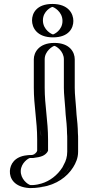

<svg xmlns="http://www.w3.org/2000/svg" viewBox="-20 -738 444 971"><path d="M187 -57C187 -138 171 -212 171 -294V-438C171 -483 210 -521 255 -521C300 -521 338 -483 338 -438V-294C338 -259 343 -226 345 -190L347 -160C350 -137 354 -90 354 -64C355 -54 355 -44 355 -34V29C355 57 348 79 337 98C334 102 332 106 330 111C304 153 262 187 209 202C200 205 191 208 182 209L168 211C159 212 149 213 138 213H130C86 210 47 172 50 125C53 82 91 43 137 46H142C147 45 151 45 155 44C160 44 171 39 177 36C180 33 183 29 186 26C186 24 187 24 188 22V-34C188 -42 188 -50 187 -57ZM162 -635C162 -588 201 -549 248 -549C294 -549 331 -586 331 -632C331 -679 292 -718 245 -718C199 -718 162 -681 162 -635ZM340 -34C340 -44 340 -53 339 -63V-64C339 -89 335 -136 332 -158L330 -189C328 -224 323 -258 323 -294V-438C323 -475 292 -506 255 -506C218 -506 186 -474 186 -438V-294C186 -205 203 -126 203 -34V26L201 30V32C189 48 172 59 143 61H137C99 59 67 90 65 126C63 164 93 195 130 198H138C148 198 157 197 166 196L180 194C188 193 196 191 205 188C254 174 292 144 317 104C318 101 320 96 324 90C333 74 340 54 340 29ZM177 -635C177 -673 207 -703 245 -703C284 -703 316 -671 316 -632C316 -594 286 -564 248 -564C209 -564 177 -596 177 -635ZM186 -294V-438C186 -474 218 -506 255 -506C292 -506 323 -475 323 -438V-294C323 -258 328 -224 330 -189L332 -158C335 -136 339 -89 339 -64V-63C340 -53 340 -44 340 -34V29C340 54 333 74 324 90C320 96 318 101 317 104C292 144 254 174 205 188C196 191 188 193 180 194L166 196C157 197 148 198 138 198H130C93 195 63 164 65 126C67 90 99 59 137 61H143C172 59 189 48 201 32V30L203 26V-34C203 -126 186 -207 186 -294ZM177 -635C177 -596 209 -564 248 -564C286 -564 316 -594 316 -632C316 -671 284 -703 245 -703C207 -703 177 -673 177 -635ZM355 -34C355 -44 355 -55 354 -64C354 -90 350 -139 347 -160L345 -190C343 -226 338 -259 338 -294V-438C338 -483 300 -521 255 -521C210 -521 171 -483 171 -438V-294C171 -203 188 -124 188 -34V22L186 26V27C177 37 165 45 143 46H137C90 44 53 81 50 125C47 172 85 210 130 213H138C149 213 159 212 168 211L182 209C248 196 297 163 329 112C343 90 355 64 355 29ZM162 -635C162 -681 199 -718 245 -718C292 -718 331 -679 331 -632C331 -586 294 -549 248 -549C201 -549 162 -588 162 -635ZM206 -294V-438C206 -480 247 -505 255 -506C264 -505 303 -480 303 -438V-294C303 -259 308 -225 310 -190L312 -159C315 -136 319 -90 319 -64C320 -54 320 -44 320 -34V29C320 55 313 77 303 94C300 99 298 103 296 108C270 149 231 178 190 190C183 192 173 194 170 195L157 197C151 198 145 198 138 198H134C120 195 83 167 85 125C87 86 123 62 132 61H148C190 56 207 49 221 29V27C222 26 222 25 223 24V-34C223 -125 206 -206 206 -294ZM197 -635C197 -683 241 -703 245 -703C250 -703 296 -681 296 -632C296 -584 252 -564 248 -564C243 -564 197 -586 197 -635ZM375 -34C375 -44 375 -55 374 -64C374 -89 370 -137 367 -159L365 -189C363 -224 358 -258 358 -294V-438C358 -473 334 -521 255 -521C176 -521 151 -472 151 -438V-294C151 -204 168 -125 168 -34V24L166 28V30C156 43 146 45 140 46H139C130 46 124 46 117 47C52 54 32 94 30 126C28 165 53 208 128 213H138C151 213 165 212 177 210L191 208C266 196 320 156 350 108C363 87 375 62 375 29ZM142 -635C142 -598 167 -549 248 -549C328 -549 351 -596 351 -632C351 -669 326 -718 245 -718C165 -718 142 -671 142 -635Z"/></svg>

Font: Blanket
Style: Black
Weight: 900
Foundry: Cannot Into Space Fonts
Version: Version 0.9